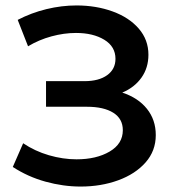

<svg xmlns="http://www.w3.org/2000/svg" viewBox="-20 -676 637 705"><path d="M552 -180Q552 -122 514.5 -79.5Q477 -37 414 -14Q351 9 276 9Q212 9 147 -9Q82 -27 27 -63L65 -150Q108 -121 159.5 -106Q211 -91 261 -91Q334 -91 382.5 -119.5Q431 -148 431 -198Q431 -240 396 -262Q361 -284 299 -284H149V-378H290Q343 -378 373.5 -400Q404 -422 404 -460Q404 -505 363 -530Q322 -555 259 -555Q215 -555 169 -542.5Q123 -530 83 -506L45 -603Q95 -629 150.5 -642.5Q206 -656 261 -656Q333 -656 393.5 -634Q454 -612 489.5 -571Q525 -530 525 -475Q525 -427 499.5 -391Q474 -355 429 -336Q487 -317 519.5 -276.5Q552 -236 552 -180Z"/></svg>

Font: Montserrat Ace
Style: Bold
Weight: 600
Designer: Julieta Ulanovsky
Foundry: Julieta Ulanovsky
Version: Version 1